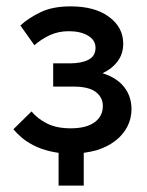

<svg xmlns="http://www.w3.org/2000/svg" viewBox="-20 -474 463 603"><path d="M243 109H164V6Q150 4 137 1Q108 -6 85.5 -17.5Q63 -29 47.5 -42.5Q32 -56 22 -68L79 -124Q98 -101 128 -86Q158 -71 202 -71Q251 -71 277 -90Q303 -109 303 -141Q303 -168 281 -185Q259 -202 211 -202H147V-275H199Q236 -275 258 -286.5Q280 -298 280 -324Q280 -348 256.5 -362Q233 -376 196 -376Q164 -376 137.5 -364Q111 -352 88 -332L44 -394Q69 -417 107 -435.5Q145 -454 202 -454Q278 -454 322.5 -421Q367 -388 367 -337Q367 -305 349.5 -281.5Q332 -258 302 -244Q347 -230 370 -200.5Q393 -171 393 -131Q393 -102 380 -76.5Q367 -51 342.5 -32Q318 -13 283 -2Q264 3 243 6Z"/></svg>

Font: Tilda Sans Medium
Style: Regular
Weight: 500
Designer: ParaType Ltd
Foundry: ParaType Ltd
Version: Version 1.009